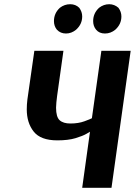

<svg xmlns="http://www.w3.org/2000/svg" viewBox="-20 -891 640 911"><path d="M509 0H370L407 -266Q407 -266 390 -256Q373 -246 338.5 -235.5Q304 -225 252 -225Q173 -225 140 -266.5Q107 -308 107 -372Q107 -395 110 -419L143 -650H281L251 -436Q249 -420 247.5 -405.5Q246 -391 246 -380Q246 -336 263 -320.5Q280 -305 314 -305Q352 -305 380.5 -315.5Q409 -326 416 -330L461 -650H600ZM450 -854Q472 -871 498 -871Q523 -871 542 -854Q556 -835 556 -813Q556 -776 527 -750Q505 -732 478 -732Q451 -732 436 -750Q422 -767 422 -791Q422 -828 450 -854ZM264 -854Q286 -871 313 -871Q339 -871 356 -854Q370 -835 370 -813Q370 -776 341 -750Q319 -732 293 -732Q267 -732 250 -750Q236 -767 236 -791Q236 -828 264 -854Z"/></svg>

Font: Arsenal SC
Style: Bold Italic
Weight: 700
Italic angle: -9.10001°
Designer: Andrij Shevchenko
Foundry: Stairsfor
Version: Version 2.001; ttfautohint (v1.8.4.7-5d5b)